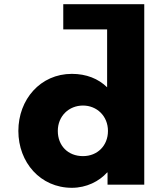

<svg xmlns="http://www.w3.org/2000/svg" viewBox="-20 -880 775 915"><path d="M255.5 -256C255.5 -327 308.5 -377 375.5 -377C441.5 -377 494.5 -327 494.5 -256C494.5 -186 444.5 -136 375.5 -136C303.5 -136 255.5 -186 255.5 -256ZM667.5 0V-860H281.5V-740H490.5V-464C448.5 -505 391.5 -528 322.5 -528C172.5 -528 67.5 -406 67.5 -256C67.5 -106 172.5 15 322.5 15C392.5 15 452.5 -16 490.5 -58H492.5V0Z"/></svg>

Font: Sztylet
Style: Bd
Weight: 700
Foundry: Cannot Into Space Fonts, PlusOne Fonts
Version: Version 0.12